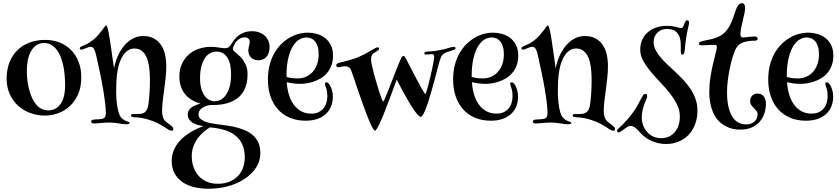

<svg xmlns="http://www.w3.org/2000/svg" viewBox="-20 -786 5191 1188"><path d="M21 -299.8Q21 -354.5 38.1 -398.7Q55.2 -442.9 86.4 -474.1Q117.7 -505.4 161.9 -522.2Q206.1 -539.1 259.8 -539.1Q308.1 -539.1 348.9 -522.9Q389.6 -506.8 419.4 -476.8Q449.2 -446.8 466.1 -404.1Q482.9 -361.3 482.9 -308.1Q482.9 -245.1 462.2 -200.2Q441.4 -155.3 408.9 -126.5Q376.5 -97.7 336.4 -84.2Q296.4 -70.8 257.8 -70.8Q211.4 -70.8 168.7 -86.2Q126 -101.6 93.3 -130.9Q60.5 -160.2 40.8 -202.9Q21 -245.6 21 -299.8ZM252.9 -520Q225.1 -520 204.8 -506.1Q184.6 -492.2 171.4 -468.5Q158.2 -444.8 152.1 -413.3Q146 -381.8 146 -347.2Q146 -318.4 149.4 -289.1Q152.8 -259.8 159.9 -232.7Q167 -205.6 177.5 -181.9Q188 -158.2 202.6 -140.6Q217.3 -123 236.1 -113Q254.9 -103 277.8 -103Q307.6 -103 327.9 -116.5Q348.1 -129.9 360.4 -151.6Q372.6 -173.3 377.7 -200.4Q382.8 -227.5 382.8 -254.9Q382.8 -322.3 373 -372.1Q363.3 -421.9 345.7 -454.8Q328.1 -487.8 304.4 -503.9Q280.8 -520 252.9 -520Z M636.7 -628.9Q640.6 -628.9 644.5 -616.5Q648.4 -604 652.3 -584Q656.2 -564 660.2 -537.8Q664.1 -511.7 668 -484.9L685.5 -361.8Q688 -377.9 694.1 -398.9Q700.2 -419.9 710.4 -442.4Q720.7 -464.8 735.4 -486.3Q750 -507.8 769.3 -524.9Q788.6 -542 812.7 -552.5Q836.9 -563 866.7 -563Q903.3 -563 930.2 -549.1Q957 -535.2 974.6 -510.5Q992.2 -485.8 1000.5 -451.7Q1008.8 -417.5 1008.8 -377Q1008.8 -340.3 1004.6 -303.5Q1000.5 -266.6 995.8 -231Q991.2 -195.3 987.1 -162.1Q982.9 -128.9 982.9 -100.1Q982.9 -83 985.8 -70.3Q988.8 -57.6 994.6 -46.9Q1001.5 -36.6 1011.5 -29.1Q1021.5 -21.5 1030.5 -14.9Q1039.6 -8.3 1046.1 -1.7Q1052.7 4.9 1052.7 12.2Q1052.7 16.6 1050.3 19.8Q1047.9 22.9 1042 22.9Q1033.2 22.9 1022.7 16.4Q1012.2 9.8 996.8 -0.2Q981.4 -10.3 960 -21.7Q938.5 -33.2 907.7 -43Q884.8 -50.8 861.6 -55.2Q838.4 -59.6 807.6 -61Q790.5 -62.5 790.5 -70.8Q790.5 -80.1 801.8 -80.1Q808.6 -80.1 820.8 -80.1Q833 -80.1 845.7 -81.1Q865.2 -82.5 877.9 -93Q890.6 -103.5 897 -131.8Q898.9 -143.1 900.9 -160.4Q902.8 -177.7 904.3 -197.5Q905.8 -217.3 906.7 -237.8Q907.7 -258.3 907.7 -276.9Q907.7 -293.5 907.2 -315.2Q906.7 -336.9 904.1 -360.4Q901.4 -383.8 895.8 -406.2Q890.1 -428.7 879.4 -446.3Q868.7 -463.9 852.1 -474.9Q835.4 -485.8 811.5 -485.8Q791 -485.8 774.2 -475.6Q757.3 -465.3 744.1 -447Q731 -428.7 721.7 -403.8Q712.4 -378.9 707.5 -349.1Q702.1 -318.8 700.4 -286.9Q698.7 -254.9 698.7 -223.1Q698.7 -196.3 700.7 -171.6Q702.6 -147 706.1 -126.2Q709.5 -105.5 714.4 -89.4Q719.2 -73.2 725.6 -64Q734.9 -51.3 745.6 -44.9Q756.3 -38.6 763.7 -36.1Q773.4 -33.2 777.6 -31Q781.7 -28.8 781.7 -24.9Q781.7 -22 777.1 -19.5Q772.5 -17.1 761.7 -17.1Q751.5 -17.1 739.3 -18.8Q727.1 -20.5 713.9 -22.5Q700.7 -24.4 686.5 -26.1Q672.4 -27.8 658.7 -27.8Q645 -27.8 630.9 -26.9Q616.7 -25.9 603.8 -24.9Q590.8 -23.9 580.1 -22.9Q569.3 -22 563 -22Q543.9 -22 543.9 -34.2Q543.9 -38.6 547.1 -41.7Q550.3 -44.9 558.6 -45.9Q565.4 -46.4 570.8 -46.9Q576.2 -47.4 581.8 -47.6Q587.4 -47.9 593.5 -48.3Q599.6 -48.8 607.9 -49.8Q623.5 -52.2 629.2 -61.3Q634.8 -70.3 634.8 -85.9Q634.8 -112.8 630.1 -151.4Q625.5 -189.9 617.7 -236.3Q609.9 -282.7 598.9 -334.7Q587.9 -386.7 575.7 -440.9Q569.8 -468.8 562.3 -482.4Q554.7 -496.1 540.5 -496.1Q533.2 -496.1 525.4 -493.4Q517.6 -490.7 510 -487.5Q502.4 -484.4 495.6 -481.7Q488.8 -479 482.9 -479Q473.6 -479 473.6 -486.8Q473.6 -493.2 478.8 -495.8Q483.9 -498.5 489.7 -501Q503.4 -506.3 519.3 -514.6Q535.2 -522.9 553.7 -537.1Q571.8 -551.3 585.9 -567.4Q600.1 -583.5 610.4 -597.2Q620.6 -610.8 627 -619.9Q633.3 -628.9 636.7 -628.9Z M1539.6 -592.8Q1564.5 -592.8 1584.5 -585.2Q1604.5 -577.6 1618.7 -564.5Q1632.8 -551.3 1640.4 -533.7Q1647.9 -516.1 1647.9 -496.1Q1647.9 -456.5 1629.2 -434.8Q1610.4 -413.1 1578.6 -413.1Q1565.4 -413.1 1554.2 -417Q1543 -420.9 1534.7 -428.7Q1526.4 -436.5 1521.5 -447.8Q1516.6 -459 1516.6 -473.1Q1516.6 -488.8 1520.8 -501.2Q1524.9 -513.7 1524.9 -525.9Q1524.9 -542.5 1515.1 -548.8Q1505.4 -555.2 1492.7 -555.2Q1476.1 -555.2 1459.2 -543.9Q1442.4 -532.7 1431.6 -514.2Q1427.2 -505.9 1424.1 -496.8Q1420.9 -487.8 1420.9 -481Q1420.9 -477.1 1425.3 -472.4Q1429.7 -467.8 1436.8 -461.9Q1443.8 -456.1 1452.9 -448.5Q1461.9 -440.9 1470.7 -431.2Q1486.3 -414.1 1499 -388.2Q1511.7 -362.3 1511.7 -327.1Q1511.7 -288.1 1502.9 -259Q1494.1 -230 1478.8 -208.7Q1463.4 -187.5 1442.9 -173.6Q1422.4 -159.7 1398.7 -151.4Q1375 -143.1 1349.4 -139.6Q1323.7 -136.2 1298.8 -136.2H1279.8Q1248 -130.9 1228.3 -116.2Q1208.5 -101.6 1208.5 -78.1Q1208.5 -63 1218.3 -52.7Q1228 -42.5 1244.4 -35.4Q1260.7 -28.3 1282.2 -24.2Q1303.7 -20 1326.9 -16.8Q1350.1 -13.7 1373.3 -10.7Q1396.5 -7.8 1416.5 -3.9Q1450.2 2.9 1481.7 14.2Q1513.2 25.4 1537.4 44.2Q1561.5 63 1576.2 91.3Q1590.8 119.6 1590.8 160.2Q1590.8 191.9 1580.1 219.5Q1569.3 247.1 1550.3 270.3Q1531.2 293.5 1505.4 312.5Q1479.5 331.5 1449.7 345.2Q1410.6 363.3 1364.3 372.6Q1317.9 381.8 1267.6 381.8Q1220.7 381.8 1179.7 371.6Q1138.7 361.3 1108.2 340.1Q1077.6 318.8 1060.1 286.6Q1042.5 254.4 1042.5 210.9Q1042.5 175.3 1054.2 146.5Q1065.9 117.7 1084.2 95Q1102.5 72.3 1125.2 55.2Q1147.9 38.1 1169.7 25.9Q1191.4 13.7 1210 5.9Q1228.5 -2 1238.8 -5.9Q1221.7 -7.8 1204.3 -12.7Q1187 -17.6 1173.1 -25.9Q1159.2 -34.2 1150.4 -47.1Q1141.6 -60.1 1141.6 -78.1Q1141.6 -102.1 1162.4 -118.9Q1183.1 -135.7 1220.7 -145Q1192.9 -152.3 1168.9 -166.3Q1145 -180.2 1127.4 -200.7Q1109.9 -221.2 1099.9 -249Q1089.8 -276.9 1089.8 -312Q1089.8 -355.5 1105.2 -389.6Q1120.6 -423.8 1147 -447.5Q1173.3 -471.2 1209 -483.6Q1244.6 -496.1 1285.6 -496.1Q1297.9 -496.1 1310.5 -494.9Q1323.2 -493.7 1334.5 -491.9Q1345.7 -490.2 1355.2 -489Q1364.7 -487.8 1370.6 -487.8Q1382.8 -487.8 1390.9 -491.2Q1398.9 -494.6 1405.8 -505.9Q1415.5 -521.5 1427.2 -537.1Q1439 -552.7 1454.6 -565.2Q1470.2 -577.6 1491 -585.2Q1511.7 -592.8 1539.6 -592.8ZM1319.8 -466.8Q1301.3 -466.8 1283 -458.3Q1264.6 -449.7 1250.2 -429.9Q1235.8 -410.2 1226.8 -378.4Q1217.8 -346.7 1217.8 -300.8Q1217.8 -263.2 1225.8 -236.6Q1233.9 -210 1246.8 -192.6Q1259.8 -175.3 1275.9 -167.2Q1292 -159.2 1307.6 -159.2Q1321.3 -159.2 1338.9 -165.8Q1356.4 -172.4 1372.1 -190.9Q1387.7 -209.5 1398.7 -242.2Q1409.7 -274.9 1409.7 -327.1Q1409.7 -396.5 1385.5 -431.6Q1361.3 -466.8 1319.8 -466.8ZM1166.5 180.2Q1166.5 215.8 1177 246.8Q1187.5 277.8 1208 301Q1228.5 324.2 1258.3 337.6Q1288.1 351.1 1326.7 351.1Q1370.6 351.1 1402.3 337.2Q1434.1 323.2 1454.6 300.5Q1475.1 277.8 1484.9 248.3Q1494.6 218.8 1494.6 187Q1494.6 156.2 1486.8 129.2Q1479 102.1 1462.9 80.1Q1446.8 58.1 1421.4 41.7Q1396 25.4 1360.8 16.1Q1337.9 9.8 1316.9 6.6Q1295.9 3.4 1278.8 2Q1261.7 12.2 1241.9 28.6Q1222.2 44.9 1205.3 67.1Q1188.5 89.4 1177.5 117.7Q1166.5 146 1166.5 180.2Z M2021.5 -258.8Q2028.3 -247.6 2033.9 -228.5Q2039.6 -209.5 2039.6 -189.9Q2039.6 -154.3 2027.8 -126.2Q2016.1 -98.1 1994.1 -78.9Q1972.2 -59.6 1941.2 -49.3Q1910.2 -39.1 1871.6 -39.1Q1815.9 -39.1 1772.2 -57.9Q1728.5 -76.7 1698.7 -110.4Q1668.9 -144 1653.3 -190.7Q1637.7 -237.3 1637.7 -293Q1637.7 -343.3 1648.4 -384.3Q1659.2 -425.3 1677.7 -457.5Q1696.3 -489.7 1720.7 -513.7Q1745.1 -537.6 1772.5 -553.2Q1799.8 -568.8 1828.1 -576.4Q1856.4 -584 1882.8 -584Q1908.7 -584 1936.5 -577.1Q1964.4 -570.3 1987.5 -553.7Q2010.7 -537.1 2025.6 -510Q2040.5 -482.9 2040.5 -441.9Q2040.5 -406.2 2030 -379.4Q2019.5 -352.5 2002.4 -333Q1985.4 -313.5 1963.6 -300.8Q1941.9 -288.1 1919.2 -280.5Q1896.5 -272.9 1874.8 -270Q1853 -267.1 1836.4 -267.1Q1812.5 -267.1 1789.8 -270.5Q1767.1 -273.9 1754.4 -277.8Q1756.3 -239.7 1766.4 -204.3Q1776.4 -168.9 1794.9 -142.1Q1813.5 -115.2 1841.1 -99.1Q1868.7 -83 1905.8 -83Q1931.6 -83 1950.4 -91.8Q1969.2 -100.6 1981.4 -115.5Q1993.7 -130.4 1999.5 -149.9Q2005.4 -169.4 2005.4 -190.9Q2005.4 -203.6 2003.7 -217.3Q2002 -231 1997.6 -243.2Q1994.6 -250.5 1992.7 -256.8Q1990.7 -263.2 1990.7 -267.1Q1990.7 -276.9 1999.5 -276.9Q2003.9 -276.9 2010 -272.5Q2016.1 -268.1 2021.5 -258.8ZM1752.4 -310.1Q1765.1 -306.2 1781.2 -303.5Q1797.4 -300.8 1821.8 -300.8Q1850.1 -300.8 1874 -311.5Q1897.9 -322.3 1915 -341.6Q1932.1 -360.8 1941.9 -388.2Q1951.7 -415.5 1951.7 -449.2Q1951.7 -479 1945.1 -499.3Q1938.5 -519.5 1927.7 -531.7Q1917 -543.9 1903.1 -549.1Q1889.2 -554.2 1874.5 -554.2Q1856 -554.2 1834.5 -543Q1813 -531.7 1794.7 -503.9Q1776.4 -476.1 1764.4 -429Q1752.4 -381.8 1752.4 -310.1Z M2325.7 -483.9Q2325.7 -480 2321.5 -476.3Q2317.4 -472.7 2311.8 -469.2Q2306.2 -465.8 2300 -462.2Q2293.9 -458.5 2289.6 -455.1Q2281.2 -447.3 2278.6 -438Q2275.9 -428.7 2275.9 -418.9Q2275.9 -407.7 2280.8 -383.8Q2285.6 -359.9 2293.5 -330.8Q2301.3 -301.8 2310.3 -271Q2319.3 -240.2 2327.6 -214.8Q2335.9 -189.5 2342.3 -173.3Q2348.6 -157.2 2350.6 -157.2Q2353 -157.2 2359.9 -172.4Q2366.7 -187.5 2376.5 -211.4Q2386.2 -235.4 2397.7 -265.4Q2409.2 -295.4 2420.7 -325.2Q2432.1 -355 2442.9 -381.3Q2453.6 -407.7 2461.4 -424.8Q2464.8 -431.6 2468.3 -435.8Q2471.7 -439.9 2475.6 -439.9Q2480 -439.9 2483.4 -435.8Q2486.8 -431.6 2490.7 -424.8Q2499 -409.2 2510.5 -387Q2522 -364.7 2534.7 -340.3Q2547.4 -315.9 2560.1 -291.7Q2572.8 -267.6 2583.5 -248.3Q2594.2 -229 2601.8 -217Q2609.4 -205.1 2611.8 -205.1Q2613.8 -205.1 2618.9 -220Q2624 -234.9 2629.9 -257.8Q2635.7 -280.8 2642.3 -308.6Q2648.9 -336.4 2654.3 -361.8Q2659.7 -387.2 2663.1 -407Q2666.5 -426.8 2666.5 -434.1Q2666.5 -442.9 2663.3 -447Q2660.2 -451.2 2651.9 -451.2Q2645 -451.2 2635.7 -449.7Q2626.5 -448.2 2616.7 -448.2Q2610.8 -448.2 2608.2 -450.7Q2605.5 -453.1 2605.5 -456.1Q2605.5 -460 2607.7 -461.9Q2609.9 -463.9 2612.8 -464.8Q2621.1 -467.3 2642.3 -468Q2663.6 -468.8 2696.8 -475.1Q2731.4 -481 2753.4 -488.5Q2775.4 -496.1 2787.6 -496.1Q2798.8 -496.1 2798.8 -487.8Q2798.8 -481 2790.5 -478Q2783.2 -475.1 2771.7 -471.9Q2760.3 -468.8 2746.6 -463.9Q2736.3 -460.4 2729.2 -456.1Q2722.2 -451.7 2717 -445.6Q2711.9 -439.5 2708 -430.7Q2704.1 -421.9 2700.7 -410.2Q2697.3 -399.4 2691.9 -378.9Q2686.5 -358.4 2679.7 -332Q2672.9 -305.7 2664.6 -275.6Q2656.2 -245.6 2647.7 -215.6Q2639.2 -185.5 2630.4 -158Q2621.6 -130.4 2613 -109.4Q2604.5 -88.4 2596.9 -75.7Q2589.4 -63 2583.5 -63Q2577.1 -63 2567.4 -73Q2557.6 -83 2546.1 -99.1Q2534.7 -115.2 2521.7 -136Q2508.8 -156.7 2496.6 -178.2Q2467.3 -229 2434.6 -293.9Q2433.6 -290.5 2428.5 -276.6Q2423.3 -262.7 2416.3 -243.4Q2409.2 -224.1 2400.9 -201.9Q2392.6 -179.7 2385 -159.7Q2377.4 -139.6 2371.3 -124Q2365.2 -108.4 2362.8 -102.1Q2355 -81.5 2345.9 -59.8Q2336.9 -38.1 2328.1 -19.8Q2319.3 -1.5 2312 10.3Q2304.7 22 2299.8 22Q2294.9 22 2286.6 7.8Q2278.3 -6.3 2268.1 -29.8Q2257.8 -53.2 2246.3 -83.7Q2234.9 -114.3 2223.1 -147.2Q2211.4 -180.2 2200.2 -212.6Q2189 -245.1 2179.7 -272.9Q2170.4 -300.8 2163.3 -321.3Q2156.2 -341.8 2152.8 -350.1Q2146.5 -365.2 2137.2 -370.6Q2127.9 -376 2116.7 -376Q2104.5 -376 2093.5 -373Q2082.5 -370.1 2073.7 -370.1Q2069.3 -370.1 2064.9 -372.6Q2060.5 -375 2060.5 -380.9Q2060.5 -389.2 2066.9 -392.6Q2073.2 -396 2083.5 -398.9Q2092.3 -400.9 2106.2 -404.3Q2120.1 -407.7 2136.7 -412.4Q2153.3 -417 2171.1 -422.9Q2189 -428.7 2204.6 -436Q2229.5 -447.3 2248 -457.5Q2266.6 -467.8 2279.8 -475.8Q2293 -483.9 2302 -488.5Q2311 -493.2 2316.9 -493.2Q2320.8 -493.2 2323.2 -491Q2325.7 -488.8 2325.7 -483.9Z M3167.5 -258.8Q3174.3 -247.6 3179.9 -228.5Q3185.5 -209.5 3185.5 -189.9Q3185.5 -154.3 3173.8 -126.2Q3162.1 -98.1 3140.1 -78.9Q3118.2 -59.6 3087.2 -49.3Q3056.2 -39.1 3017.6 -39.1Q2961.9 -39.1 2918.2 -57.9Q2874.5 -76.7 2844.7 -110.4Q2814.9 -144 2799.3 -190.7Q2783.7 -237.3 2783.7 -293Q2783.7 -343.3 2794.4 -384.3Q2805.2 -425.3 2823.7 -457.5Q2842.3 -489.7 2866.7 -513.7Q2891.1 -537.6 2918.5 -553.2Q2945.8 -568.8 2974.1 -576.4Q3002.4 -584 3028.8 -584Q3054.7 -584 3082.5 -577.1Q3110.4 -570.3 3133.5 -553.7Q3156.7 -537.1 3171.6 -510Q3186.5 -482.9 3186.5 -441.9Q3186.5 -406.2 3176 -379.4Q3165.5 -352.5 3148.4 -333Q3131.3 -313.5 3109.6 -300.8Q3087.9 -288.1 3065.2 -280.5Q3042.5 -272.9 3020.8 -270Q2999 -267.1 2982.4 -267.1Q2958.5 -267.1 2935.8 -270.5Q2913.1 -273.9 2900.4 -277.8Q2902.3 -239.7 2912.4 -204.3Q2922.4 -168.9 2940.9 -142.1Q2959.5 -115.2 2987.1 -99.1Q3014.6 -83 3051.8 -83Q3077.6 -83 3096.4 -91.8Q3115.2 -100.6 3127.4 -115.5Q3139.6 -130.4 3145.5 -149.9Q3151.4 -169.4 3151.4 -190.9Q3151.4 -203.6 3149.7 -217.3Q3147.9 -231 3143.6 -243.2Q3140.6 -250.5 3138.7 -256.8Q3136.7 -263.2 3136.7 -267.1Q3136.7 -276.9 3145.5 -276.9Q3149.9 -276.9 3156 -272.5Q3162.1 -268.1 3167.5 -258.8ZM2898.4 -310.1Q2911.1 -306.2 2927.2 -303.5Q2943.4 -300.8 2967.8 -300.8Q2996.1 -300.8 3020 -311.5Q3043.9 -322.3 3061 -341.6Q3078.1 -360.8 3087.9 -388.2Q3097.7 -415.5 3097.7 -449.2Q3097.7 -479 3091.1 -499.3Q3084.5 -519.5 3073.7 -531.7Q3063 -543.9 3049.1 -549.1Q3035.2 -554.2 3020.5 -554.2Q3002 -554.2 2980.5 -543Q2959 -531.7 2940.7 -503.9Q2922.4 -476.1 2910.4 -429Q2898.4 -381.8 2898.4 -310.1Z M3369.6 -628.9Q3373.5 -628.9 3377.4 -616.5Q3381.3 -604 3385.3 -584Q3389.2 -564 3393.1 -537.8Q3397 -511.7 3400.9 -484.9L3418.5 -361.8Q3420.9 -377.9 3427 -398.9Q3433.1 -419.9 3443.4 -442.4Q3453.6 -464.8 3468.3 -486.3Q3482.9 -507.8 3502.2 -524.9Q3521.5 -542 3545.7 -552.5Q3569.8 -563 3599.6 -563Q3636.2 -563 3663.1 -549.1Q3689.9 -535.2 3707.5 -510.5Q3725.1 -485.8 3733.4 -451.7Q3741.7 -417.5 3741.7 -377Q3741.7 -340.3 3737.5 -303.5Q3733.4 -266.6 3728.8 -231Q3724.1 -195.3 3720 -162.1Q3715.8 -128.9 3715.8 -100.1Q3715.8 -83 3718.8 -70.3Q3721.7 -57.6 3727.5 -46.9Q3734.4 -36.6 3744.4 -29.1Q3754.4 -21.5 3763.4 -14.9Q3772.5 -8.3 3779.1 -1.7Q3785.6 4.9 3785.6 12.2Q3785.6 16.6 3783.2 19.8Q3780.8 22.9 3774.9 22.9Q3766.1 22.9 3755.6 16.4Q3745.1 9.8 3729.7 -0.2Q3714.4 -10.3 3692.9 -21.7Q3671.4 -33.2 3640.6 -43Q3617.7 -50.8 3594.5 -55.2Q3571.3 -59.6 3540.5 -61Q3523.4 -62.5 3523.4 -70.8Q3523.4 -80.1 3534.7 -80.1Q3541.5 -80.1 3553.7 -80.1Q3565.9 -80.1 3578.6 -81.1Q3598.1 -82.5 3610.8 -93Q3623.5 -103.5 3629.9 -131.8Q3631.8 -143.1 3633.8 -160.4Q3635.7 -177.7 3637.2 -197.5Q3638.7 -217.3 3639.6 -237.8Q3640.6 -258.3 3640.6 -276.9Q3640.6 -293.5 3640.1 -315.2Q3639.6 -336.9 3637 -360.4Q3634.3 -383.8 3628.7 -406.2Q3623 -428.7 3612.3 -446.3Q3601.6 -463.9 3585 -474.9Q3568.4 -485.8 3544.4 -485.8Q3523.9 -485.8 3507.1 -475.6Q3490.2 -465.3 3477.1 -447Q3463.9 -428.7 3454.6 -403.8Q3445.3 -378.9 3440.4 -349.1Q3435.1 -318.8 3433.3 -286.9Q3431.6 -254.9 3431.6 -223.1Q3431.6 -196.3 3433.6 -171.6Q3435.5 -147 3439 -126.2Q3442.4 -105.5 3447.3 -89.4Q3452.1 -73.2 3458.5 -64Q3467.8 -51.3 3478.5 -44.9Q3489.3 -38.6 3496.6 -36.1Q3506.3 -33.2 3510.5 -31Q3514.6 -28.8 3514.6 -24.9Q3514.6 -22 3510 -19.5Q3505.4 -17.1 3494.6 -17.1Q3484.4 -17.1 3472.2 -18.8Q3460 -20.5 3446.8 -22.5Q3433.6 -24.4 3419.4 -26.1Q3405.3 -27.8 3391.6 -27.8Q3377.9 -27.8 3363.8 -26.9Q3349.6 -25.9 3336.7 -24.9Q3323.7 -23.9 3313 -22.9Q3302.2 -22 3295.9 -22Q3276.9 -22 3276.9 -34.2Q3276.9 -38.6 3280 -41.7Q3283.2 -44.9 3291.5 -45.9Q3298.3 -46.4 3303.7 -46.9Q3309.1 -47.4 3314.7 -47.6Q3320.3 -47.9 3326.4 -48.3Q3332.5 -48.8 3340.8 -49.8Q3356.4 -52.2 3362.1 -61.3Q3367.7 -70.3 3367.7 -85.9Q3367.7 -112.8 3363 -151.4Q3358.4 -189.9 3350.6 -236.3Q3342.8 -282.7 3331.8 -334.7Q3320.8 -386.7 3308.6 -440.9Q3302.7 -468.8 3295.2 -482.4Q3287.6 -496.1 3273.4 -496.1Q3266.1 -496.1 3258.3 -493.4Q3250.5 -490.7 3242.9 -487.5Q3235.4 -484.4 3228.5 -481.7Q3221.7 -479 3215.8 -479Q3206.5 -479 3206.5 -486.8Q3206.5 -493.2 3211.7 -495.8Q3216.8 -498.5 3222.7 -501Q3236.3 -506.3 3252.2 -514.6Q3268.1 -522.9 3286.6 -537.1Q3304.7 -551.3 3318.8 -567.4Q3333 -583.5 3343.3 -597.2Q3353.5 -610.8 3359.9 -619.9Q3366.2 -628.9 3369.6 -628.9Z M4104.5 -626Q4124.5 -626 4138.4 -624Q4152.3 -622.1 4162.4 -619.4Q4172.4 -616.7 4179.7 -614.7Q4187 -612.8 4194.3 -612.8Q4202.6 -612.8 4207.3 -621.6Q4211.9 -630.4 4216.3 -643.1Q4222.7 -660.2 4231.4 -660.2Q4239.3 -660.2 4241.5 -655.3Q4243.7 -650.4 4243.7 -646Q4243.7 -640.1 4242.4 -634Q4241.2 -627.9 4238.8 -618.2Q4236.3 -608.4 4233.2 -593.8Q4230 -579.1 4226.6 -557.1Q4223.6 -539.1 4221.9 -525.9Q4220.2 -512.7 4219.5 -502.4Q4218.8 -492.2 4217.8 -483.9Q4216.8 -475.6 4215.3 -466.8Q4212.4 -448.2 4202.6 -448.2Q4196.3 -448.2 4194.3 -454.3Q4192.4 -460.4 4192.4 -467.8V-505.9Q4192.4 -534.7 4185.8 -554.2Q4179.2 -573.7 4167.7 -585.4Q4156.2 -597.2 4140.4 -602.1Q4124.5 -606.9 4106.4 -606.9Q4090.3 -606.9 4075.4 -601.6Q4060.5 -596.2 4049.3 -585.7Q4038.1 -575.2 4031.2 -560.1Q4024.4 -544.9 4024.4 -525.9Q4024.4 -501 4036.1 -477.5Q4047.9 -454.1 4066.9 -431.6Q4085.9 -409.2 4110.1 -386.5Q4134.3 -363.8 4159.9 -339.8Q4185.5 -315.9 4209.7 -290Q4233.9 -264.2 4252.9 -235.1Q4272 -206.1 4283.7 -173.3Q4295.4 -140.6 4295.4 -103Q4295.4 -52.7 4279.8 -13.9Q4264.2 24.9 4237.8 51.3Q4211.4 77.6 4176.3 91.3Q4141.1 105 4101.6 105Q4074.2 105 4050.5 99.1Q4026.9 93.3 4007.1 84Q3987.3 74.7 3971.7 62.7Q3956.1 50.8 3945.3 39.1Q3925.3 16.6 3911.1 4.9Q3897 -6.8 3880.4 -6.8Q3871.6 -6.8 3861.3 -0.5Q3851.1 5.9 3841.1 13.2Q3831.1 20.5 3822.3 26.9Q3813.5 33.2 3807.6 33.2Q3802.2 33.2 3799.8 30Q3797.4 26.9 3797.4 23.9Q3797.4 18.1 3804.7 11.2Q3807.6 8.3 3816.2 0.5Q3824.7 -7.3 3837.4 -20Q3850.1 -32.7 3866 -51.3Q3881.8 -69.8 3899.4 -94.2Q3916 -117.2 3926.8 -137.5Q3937.5 -157.7 3945.3 -172.6Q3953.1 -187.5 3959.2 -196.3Q3965.3 -205.1 3972.7 -205.1Q3980 -205.1 3982.2 -200.7Q3984.4 -196.3 3984.4 -190.9Q3984.4 -183.6 3979 -171.9Q3973.6 -160.2 3967.5 -143.6Q3961.4 -127 3956.1 -105Q3950.7 -83 3950.7 -55.2Q3950.7 -39.1 3957 -17.6Q3963.4 3.9 3977.5 22.9Q3991.7 42 4014.9 55.4Q4038.1 68.8 4071.3 68.8Q4097.7 68.8 4118.9 59.1Q4140.1 49.3 4155.3 31.5Q4170.4 13.7 4178.5 -11Q4186.5 -35.6 4186.5 -65.9Q4186.5 -104.5 4168.5 -140.4Q4150.4 -176.3 4123 -210.7Q4095.7 -245.1 4064 -278.3Q4032.2 -311.5 4004.9 -344.5Q3977.5 -377.4 3959.5 -410.6Q3941.4 -443.8 3941.4 -478Q3941.4 -516.1 3955.6 -544.2Q3969.7 -572.3 3992.9 -590.3Q4016.1 -608.4 4045.2 -617.2Q4074.2 -626 4104.5 -626Z M4317.4 -528.8Q4328.6 -532.7 4346.9 -536.4Q4365.2 -540 4382.3 -543.9Q4417 -552.2 4439.9 -566.4Q4462.9 -580.6 4478.8 -601.3Q4494.6 -622.1 4505.9 -649.2Q4517.1 -676.3 4528.3 -710.9Q4538.1 -741.2 4548.1 -753.7Q4558.1 -766.1 4570.3 -766.1Q4581.5 -766.1 4585.9 -757.8Q4590.3 -749.5 4590.3 -735.8Q4590.3 -722.7 4585.9 -701.9Q4581.5 -681.2 4575.9 -658.2Q4570.3 -635.3 4565.9 -613Q4561.5 -590.8 4561.5 -574.2Q4561.5 -566.4 4564.7 -560.3Q4567.9 -554.2 4577.6 -554.2Q4583.5 -554.2 4591.8 -555.2Q4600.1 -556.2 4609.4 -557.1Q4618.7 -558.1 4628.7 -559.1Q4638.7 -560.1 4647.5 -560.1Q4668.5 -560.1 4668.5 -546.9Q4668.5 -540 4663.1 -537.1Q4657.7 -534.2 4648.4 -534.2Q4641.6 -534.2 4631.8 -533.7Q4622.1 -533.2 4610.8 -531.5Q4599.6 -529.8 4588.4 -526.9Q4577.1 -523.9 4567.4 -519Q4553.7 -512.2 4545.2 -502Q4536.6 -491.7 4531.2 -481Q4522.9 -463.9 4513.7 -434.1Q4504.4 -404.3 4496.6 -367.9Q4488.8 -331.5 4483.6 -291.7Q4478.5 -252 4478.5 -214.8Q4478.5 -162.6 4487.3 -125.2Q4496.1 -87.9 4511.7 -63.5Q4527.3 -39.1 4548.8 -27.6Q4570.3 -16.1 4595.2 -16.1Q4614.7 -16.1 4628.4 -21.7Q4642.1 -27.3 4650.9 -36.4Q4659.7 -45.4 4663.6 -56.4Q4667.5 -67.4 4667.5 -78.1Q4667.5 -91.3 4660.4 -100.3Q4653.3 -109.4 4644.5 -117.7Q4635.7 -126 4628.7 -135.7Q4621.6 -145.5 4621.6 -161.1Q4621.6 -180.7 4634 -193.8Q4646.5 -207 4668.5 -207Q4678.2 -207 4687.3 -203.6Q4696.3 -200.2 4703.4 -192.4Q4710.4 -184.6 4714.8 -172.6Q4719.2 -160.6 4719.2 -144Q4719.2 -115.2 4710.4 -86.7Q4701.7 -58.1 4682.6 -35.4Q4663.6 -12.7 4633.3 1.7Q4603 16.1 4559.6 16.1Q4510.7 16.1 4471.7 -4.2Q4432.6 -24.4 4409.2 -59.1Q4388.2 -91.3 4378.4 -132.1Q4368.7 -172.9 4368.7 -214.8Q4368.7 -263.7 4376 -309.3Q4383.3 -355 4392.1 -392.3Q4400.9 -429.7 4408.2 -456.8Q4415.5 -483.9 4415.5 -496.1Q4415.5 -504.9 4410.6 -506.8Q4405.8 -508.8 4397.5 -508.8Q4392.6 -508.8 4384 -508.3Q4375.5 -507.8 4365.2 -507.3Q4355 -506.8 4343.8 -506.3Q4332.5 -505.9 4322.3 -505.9Q4304.2 -505.9 4304.2 -516.1Q4304.2 -524.4 4317.4 -528.8Z M5117.2 -258.8Q5124 -247.6 5129.6 -228.5Q5135.3 -209.5 5135.3 -189.9Q5135.3 -154.3 5123.5 -126.2Q5111.8 -98.1 5089.8 -78.9Q5067.9 -59.6 5036.9 -49.3Q5005.9 -39.1 4967.3 -39.1Q4911.6 -39.1 4867.9 -57.9Q4824.2 -76.7 4794.4 -110.4Q4764.6 -144 4749 -190.7Q4733.4 -237.3 4733.4 -293Q4733.4 -343.3 4744.1 -384.3Q4754.9 -425.3 4773.4 -457.5Q4792 -489.7 4816.4 -513.7Q4840.8 -537.6 4868.2 -553.2Q4895.5 -568.8 4923.8 -576.4Q4952.1 -584 4978.5 -584Q5004.4 -584 5032.2 -577.1Q5060.1 -570.3 5083.3 -553.7Q5106.4 -537.1 5121.3 -510Q5136.2 -482.9 5136.2 -441.9Q5136.2 -406.2 5125.7 -379.4Q5115.2 -352.5 5098.1 -333Q5081.1 -313.5 5059.3 -300.8Q5037.6 -288.1 5014.9 -280.5Q4992.2 -272.9 4970.5 -270Q4948.7 -267.1 4932.1 -267.1Q4908.2 -267.1 4885.5 -270.5Q4862.8 -273.9 4850.1 -277.8Q4852.1 -239.7 4862.1 -204.3Q4872.1 -168.9 4890.6 -142.1Q4909.2 -115.2 4936.8 -99.1Q4964.4 -83 5001.5 -83Q5027.3 -83 5046.1 -91.8Q5064.9 -100.6 5077.1 -115.5Q5089.4 -130.4 5095.2 -149.9Q5101.1 -169.4 5101.1 -190.9Q5101.1 -203.6 5099.4 -217.3Q5097.7 -231 5093.3 -243.2Q5090.3 -250.5 5088.4 -256.8Q5086.4 -263.2 5086.4 -267.1Q5086.4 -276.9 5095.2 -276.9Q5099.6 -276.9 5105.7 -272.5Q5111.8 -268.1 5117.2 -258.8ZM4848.1 -310.1Q4860.8 -306.2 4877 -303.5Q4893.1 -300.8 4917.5 -300.8Q4945.8 -300.8 4969.7 -311.5Q4993.7 -322.3 5010.7 -341.6Q5027.8 -360.8 5037.6 -388.2Q5047.4 -415.5 5047.4 -449.2Q5047.4 -479 5040.8 -499.3Q5034.2 -519.5 5023.4 -531.7Q5012.7 -543.9 4998.8 -549.1Q4984.9 -554.2 4970.2 -554.2Q4951.7 -554.2 4930.2 -543Q4908.7 -531.7 4890.4 -503.9Q4872.1 -476.1 4860.1 -429Q4848.1 -381.8 4848.1 -310.1Z"/></svg>

Font: Henny Penny
Style: Regular
Weight: 400
Version: Version 1.001